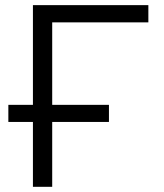

<svg xmlns="http://www.w3.org/2000/svg" viewBox="-20 -720 632 740"><path d="M106.9 0V-250H12.2V-315.9H106.9V-700.2H551.8V-633.8H181.2V-315.9H399.9V-250H181.2V0Z"/></svg>

Font: LT Superior
Style: Regular
Weight: 400
Designer: Daniel Lyons
Foundry: LyonsType
Version: Version 1.000